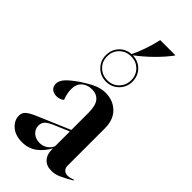

<svg xmlns="http://www.w3.org/2000/svg" viewBox="-298 -1019 1097 1097"><g transform="rotate(45 250.0 -470.5)"><path d="M125 -676Q125 -720 153 -750.5Q181 -781 225 -784Q242 -818 258 -864Q274 -910 284 -956H405V-952Q338 -863 235 -784Q280 -783 310 -752.5Q340 -722 340 -676Q340 -632 309 -600.5Q278 -569 233 -569Q187 -569 156 -600Q125 -631 125 -676ZM88 -149 288 -234V-372Q288 -431 267 -456.5Q246 -482 208 -482Q170 -482 146 -460.5Q122 -439 122 -398Q122 -364 137 -326Q118 -310 91 -310Q67 -310 52.5 -323Q38 -336 38 -358Q38 -381 58 -404.5Q78 -428 127 -462Q177 -495 210 -509Q243 -523 276 -523Q338 -523 377.5 -484Q417 -445 417 -376V-74Q417 -56 428 -45Q439 -34 457 -34Q475 -34 500 -44V-38Q453 -11 426.5 0.5Q400 12 372 12Q332 12 310 -12Q288 -36 288 -78V-86Q265 -42 227.5 -13.5Q190 15 138 15Q83 15 50.5 -13.5Q18 -42 18 -80Q18 -102 32.5 -116.5Q47 -131 88 -149ZM233 -580Q274 -580 301.5 -608Q329 -636 329 -676Q329 -718 301.5 -745.5Q274 -773 233 -773Q191 -773 163 -745.5Q135 -718 135 -676Q135 -635 163 -607.5Q191 -580 233 -580ZM212 -53Q239 -53 259.5 -67.5Q280 -82 288 -103V-222L194 -182Q162 -168 149.5 -154Q137 -140 137 -119Q137 -91 158 -72Q179 -53 212 -53Z"/></g></svg>

Font: Nyght Serif Medium
Style: Regular
Weight: 500
Designer: Maksym Kobuzan
Version: Version 0.410